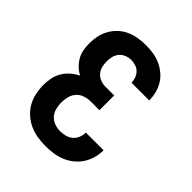

<svg xmlns="http://www.w3.org/2000/svg" viewBox="-206 -873 1012 1012"><g transform="rotate(45 300.0 -367.5)"><path d="M298 8Q267 8 237 3Q207 -2 179.5 -14.5Q152 -27 129 -47.5Q106 -68 91 -94Q76 -120 69.5 -150.5Q63 -181 63 -211Q63 -238 68 -264Q73 -290 86.5 -313Q100 -336 120.5 -354Q141 -372 165 -384Q144 -395 127 -411.5Q110 -428 98.5 -448.5Q87 -469 83 -492Q79 -515 79 -539Q79 -567 85 -595Q91 -623 105 -647.5Q119 -672 140 -691.5Q161 -711 187 -722.5Q213 -734 241 -738.5Q269 -743 297 -743Q325 -743 352 -739Q379 -735 404 -724Q429 -713 450.5 -695.5Q472 -678 486.5 -655Q501 -632 508 -605Q515 -578 515 -551Q515 -550 515 -549.5Q515 -549 515 -549H383Q383 -549 383 -549.5Q383 -550 383 -550Q383 -567 377 -583Q371 -599 359 -611Q347 -623 330.5 -628Q314 -633 297 -633Q279 -633 261.5 -626Q244 -619 232 -605Q220 -591 215.5 -573Q211 -555 211 -536Q211 -517 215.5 -498.5Q220 -480 232.5 -465.5Q245 -451 263 -444Q281 -437 300 -437H366V-327H300Q278 -327 256.5 -319.5Q235 -312 220.5 -295.5Q206 -279 200.5 -257Q195 -235 195 -213Q195 -192 200.5 -170.5Q206 -149 220.5 -133Q235 -117 255.5 -109.5Q276 -102 298 -102Q317 -102 336 -107Q355 -112 369.5 -124.5Q384 -137 391.5 -155Q399 -173 399 -193H531Q531 -164 523 -135.5Q515 -107 499.5 -83Q484 -59 461 -40.5Q438 -22 411 -11Q384 0 355.5 4Q327 8 298 8Z"/></g></svg>

Font: Iosevka Curly XBdEx
Style: Regular
Weight: 800
Width: 7
Monospace: yes
Designer: Belleve Invis
Foundry: Belleve Invis
Version: Version 11.1.0; ttfautohint (v1.8.3)